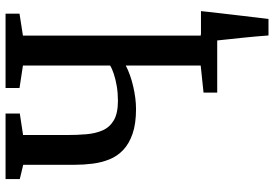

<svg xmlns="http://www.w3.org/2000/svg" viewBox="-164 -618 963 674"><g transform="rotate(-90 317.0 -281.5)"><path d="M529 180Q527.5 159.5 525.5 136.5Q523.5 113.5 521 89.5Q518.5 65.5 516 42.8Q513.5 20 511.5 0L464.5 -57H614.5Q612.5 -37 609.8 -13.2Q607 10.5 604 36.2Q601 62 598 87.5Q595 113 592.2 136.8Q589.5 160.5 587 180ZM423.5 -321Q392 -304.5 349.8 -294.8Q307.5 -285 270.5 -285Q219 -285 183.8 -297.2Q148.5 -309.5 126.8 -330.2Q105 -351 94 -378.5Q83 -406 79 -437.2Q75 -468.5 75 -500.5V-681L25 -693V-743H255V-693L179.5 -681.5V-529Q179.5 -492.5 182.2 -459.8Q185 -427 196 -402Q207 -377 231.5 -362.8Q256 -348.5 300 -348.5Q326.5 -348.5 350.5 -352.5Q374.5 -356.5 393.5 -362.8Q412.5 -369 423.5 -376V-682L344.5 -694V-743H605.5V-694L528.5 -682V-58L606 -47V0H328.5V-48L423.5 -58Z"/></g></svg>

Font: Merriweather 24pt SemiCondensed
Style: Regular
Weight: 400
Width: 4
Designer: Eben Sorkin
Foundry: Eben Sorkin
Version: Version 2.100